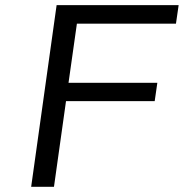

<svg xmlns="http://www.w3.org/2000/svg" viewBox="-20 -720 708 740"><path d="M658.2 -628.9H276.4L244.1 -400.9H586.4L576.2 -330.1H234.4L188 0H100.1L198.2 -700.2H668.5Z"/></svg>

Font: Fivo Sans
Style: Italic
Weight: 400
Designer: Alexander Slobzheninov
Foundry: Alexander Slobzheninov
Version: 1.0